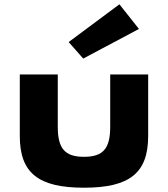

<svg xmlns="http://www.w3.org/2000/svg" viewBox="-20 -860 783 895"><path d="M300.1 -664 367.9 -587 627.7 -725 536.7 -840ZM72.3 -513H249.3V-269C249.3 -168 282 -129 371.5 -129C461 -129 493.7 -168 493.7 -269V-513H670.7V-226C670.7 -54 584.7 15 371.5 15C158.3 15 72.3 -54 72.3 -226Z"/></svg>

Font: Hussar
Style: BdSuprExt
Weight: 700
Foundry: Cannot Into Space Fonts
Version: Version 2.00